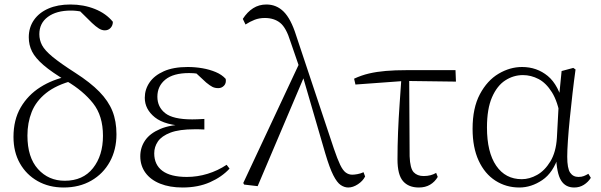

<svg xmlns="http://www.w3.org/2000/svg" viewBox="-20 -820 2672 854"><path d="M263 14Q198 14 147.5 -14.5Q97 -43 68.5 -93.5Q40 -144 40 -211Q40 -287 72 -342Q104 -397 159 -432Q214 -467 284 -481V-487L306 -462Q230 -442 185 -406Q140 -370 121 -322Q102 -274 102 -217Q102 -120 149 -68Q196 -16 268 -16Q349 -16 393.5 -72Q438 -128 438 -216Q438 -305 394 -360.5Q350 -416 277 -459Q210 -499 173.5 -530.5Q137 -562 122.5 -591Q108 -620 108 -654Q108 -698 131 -731Q154 -764 195.5 -782Q237 -800 293 -800Q352 -800 402 -780Q452 -760 482 -723Q482 -707 472 -696Q462 -685 446 -685Q433 -685 419.5 -693.5Q406 -702 389 -718L326 -780L384 -771L389 -750Q369 -762 345 -767.5Q321 -773 295 -773Q231 -773 193 -745Q155 -717 155 -668Q155 -642 167 -619Q179 -596 213.5 -567.5Q248 -539 315 -496Q382 -453 422 -412Q462 -371 480 -326Q498 -281 498 -223Q498 -154 468.5 -100.5Q439 -47 386 -16.5Q333 14 263 14Z M792 14Q735 14 692.5 -3Q650 -20 627 -51.5Q604 -83 604 -125Q604 -164 625.5 -195.5Q647 -227 693 -246.5Q739 -266 812 -267V-259Q714 -262 669 -298Q624 -334 624 -385Q624 -422 645 -453Q666 -484 708.5 -503Q751 -522 815 -522Q848 -522 880 -516.5Q912 -511 939.5 -499.5Q967 -488 984 -469Q987 -450 976.5 -439Q966 -428 951 -428Q936 -428 925 -433.5Q914 -439 897 -453L842 -504L896 -502L900 -485Q875 -490 858 -492.5Q841 -495 821 -495Q751 -495 715.5 -466Q680 -437 680 -390Q680 -344 715 -316.5Q750 -289 835 -289Q846 -289 858.5 -289.5Q871 -290 889 -291V-244Q871 -245 862.5 -245Q854 -245 846 -245Q777 -245 738 -230Q699 -215 682.5 -191Q666 -167 666 -138Q666 -87 702.5 -60Q739 -33 811 -33Q858 -33 903.5 -47Q949 -61 988 -87L1001 -70Q967 -33 914 -9.5Q861 14 792 14Z M1066 1 1062 -6 1314 -544 1337 -489 1126 8ZM1529 14Q1512 14 1495.5 3Q1479 -8 1462.5 -40.5Q1446 -73 1427 -137L1325 -487L1322 -490L1272 -635Q1253 -697 1226 -718.5Q1199 -740 1158 -740Q1133 -740 1112.5 -732Q1092 -724 1072 -711L1060 -736Q1080 -767 1106 -783.5Q1132 -800 1165 -800Q1210 -800 1242 -768Q1274 -736 1297 -663L1465 -159Q1481 -112 1493 -87Q1505 -62 1518 -52.5Q1531 -43 1547 -43Q1556 -43 1570 -45.5Q1584 -48 1597 -54L1604 -35Q1594 -15 1572 -0.5Q1550 14 1529 14Z M1561 -444 1555 -470Q1587 -485 1621 -493Q1655 -501 1696 -504.5Q1737 -508 1790 -508H2006L2008 -457L1780 -460ZM1843 14Q1797 14 1772.5 -14.5Q1748 -43 1748 -111Q1748 -170 1750.5 -232.5Q1753 -295 1757.5 -358Q1762 -421 1766 -481H1800L1802 -125Q1804 -71 1820 -54Q1836 -37 1864 -37Q1881 -37 1894.5 -40.5Q1908 -44 1920 -51L1927 -33Q1914 -11 1893 1.5Q1872 14 1843 14Z M2290 14Q2231 14 2183.5 -16.5Q2136 -47 2109 -105.5Q2082 -164 2082 -247Q2082 -340 2114.5 -401Q2147 -462 2197.5 -492Q2248 -522 2302 -522Q2368 -522 2416.5 -482Q2465 -442 2487 -349H2495L2473 -296Q2461 -368 2435 -409.5Q2409 -451 2375.5 -468.5Q2342 -486 2306 -486Q2264 -486 2227.5 -462.5Q2191 -439 2168.5 -387.5Q2146 -336 2146 -253Q2146 -143 2187 -83Q2228 -23 2301 -23Q2335 -23 2369 -42Q2403 -61 2428 -102Q2453 -143 2457 -207L2467 -393L2478 -504L2530 -518L2540 -511Q2533 -461 2526.5 -404.5Q2520 -348 2514.5 -293.5Q2509 -239 2506 -194.5Q2503 -150 2503 -123Q2503 -71 2516 -52Q2529 -33 2553 -33Q2567 -33 2577 -37Q2587 -41 2597 -47L2608 -29Q2596 -10 2577 2Q2558 14 2534 14Q2495 14 2475.5 -17.5Q2456 -49 2453 -128H2465Q2441 -52 2392 -19Q2343 14 2290 14Z"/></svg>

Font: Noto Serif KR
Style: Regular
Weight: 200
Designer: Ryoko NISHIZUKA 西塚涼子 (kana & ideographs); Frank Grießhammer (Latin, Greek & Cyrillic); Wenlong ZHANG 张文龙 (bopomofo); San
Foundry: Adobe
Version: Version 2.001;hotconv 1.1.0;makeotfexe 2.6.0